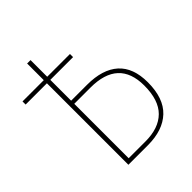

<svg xmlns="http://www.w3.org/2000/svg" viewBox="-191 -797 913 913"><g transform="rotate(-45 265.0 -340.5)"><path d="M486 -212Q486 -105 430.5 -52.5Q375 0 274 0H143V-548H0V-569H143V-681H166V-569H319V-548H166V-408H273Q377 -408 431.5 -359Q486 -310 486 -212ZM463 -213Q463 -387 275 -387H166V-21H279Q368 -21 415.5 -68Q463 -115 463 -213Z"/></g></svg>

Font: Fira Sans Condensed Thin
Style: Regular
Weight: 250
Width: 3
Designer: Carrois Corporate & Edenspiekermann AG
Foundry: Carrois Corporate GbR & Edenspiekermann AG
Version: Version 4.203